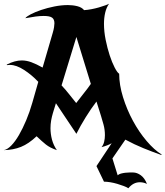

<svg xmlns="http://www.w3.org/2000/svg" viewBox="-37 -770 881 1023"><path d="M823 56Q775 39 727 19.5Q679 0 631 -26L562 74L590 164Q596 158 607 155Q618 152 630 150.5Q642 149 653.5 149Q665 149 672 149Q693 149 713.5 164Q734 179 746 210Q736 205 726.5 203Q717 201 708 201Q673 201 647 233Q638 227 622 221Q606 215 587.5 209.5Q569 204 550.5 201Q532 198 517 198L477 115L558 -7Q538 5 504 14Q514 2 518 -15Q522 -32 522 -50Q522 -79 514.5 -106.5Q507 -134 501 -153L477 -229Q448 -191 419.5 -145Q391 -99 370 -57Q353 -81 324.5 -125Q296 -169 261 -220L245 -168Q239 -148 235.5 -128Q232 -108 232 -87Q232 -56 240 -26Q248 4 266 30Q246 23 232.5 16Q219 9 207.5 0Q196 -9 184.5 -19.5Q173 -30 158 -44Q116 -4 75 12.5Q34 29 -17 30Q2 27 23 5.5Q44 -16 64 -50.5Q84 -85 102.5 -129Q121 -173 135 -222L167 -334Q132 -371 91 -397.5Q50 -424 17 -424Q15 -424 12 -424Q9 -424 0 -423L-1 -426Q42 -448 79 -448Q104 -448 130 -438.5Q156 -429 190 -410L244 -595Q249 -612 251 -625Q253 -638 253 -646Q253 -667 240.5 -676Q228 -685 196 -685Q176 -685 153 -682Q130 -679 98 -673Q104 -682 127 -694Q150 -706 182.5 -717Q215 -728 252.5 -735.5Q290 -743 325 -743Q351 -743 375 -737Q399 -731 411 -716Q429 -717 450 -721Q471 -725 490 -730.5Q509 -736 524 -741.5Q539 -747 544 -750Q530 -730 523.5 -702.5Q517 -675 517 -643Q517 -602 526 -557.5Q535 -513 547.5 -475Q560 -437 574 -410Q588 -383 598 -377Q598 -318 618.5 -252Q639 -186 671.5 -126Q704 -66 744.5 -18.5Q785 29 824 53ZM369 -221Q386 -244 407.5 -270.5Q429 -297 447 -323L370 -573L291 -315Q311 -294 331.5 -268Q352 -242 369 -221Z"/></svg>

Font: New Rocker
Style: Regular
Weight: 400
Designer: Pablo Impallari, Brenda Gallo, Rodrigo Fuenzalida
Foundry: Pablo Impallari, Brenda Gallo, Rodrigo Fuenzalida
Version: Version 1.000; ttfautohint (v0.93) -l 8 -r 50 -G 200 -x 14 -